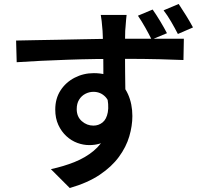

<svg xmlns="http://www.w3.org/2000/svg" viewBox="-20 -864 1040 966"><path d="M617 -789Q616 -782 614.5 -765.5Q613 -749 612 -733Q611 -717 610 -709Q609 -690 609 -656.5Q609 -623 609 -582.5Q609 -542 609.5 -500.5Q610 -459 610.5 -423Q611 -387 611 -363L500 -404Q500 -422 500 -452.5Q500 -483 500 -520.5Q500 -558 499.5 -595Q499 -632 498 -662Q497 -692 496 -709Q494 -736 491.5 -758Q489 -780 487 -789ZM61 -660Q105 -661 160 -662Q215 -663 275 -664Q335 -665 394.5 -666.5Q454 -668 507 -668.5Q560 -669 600 -669Q640 -669 685 -669Q730 -669 772.5 -669Q815 -669 849.5 -669Q884 -669 905 -669L903 -562Q858 -564 782.5 -566Q707 -568 597 -568Q530 -568 460 -567Q390 -566 320.5 -563.5Q251 -561 186 -558Q121 -555 64 -551ZM598 -366Q598 -288 578.5 -237Q559 -186 521 -160Q483 -134 429 -134Q399 -134 369 -145Q339 -156 314 -179Q289 -202 273.5 -235.5Q258 -269 258 -313Q258 -368 284.5 -409Q311 -450 355.5 -473Q400 -496 452 -496Q516 -496 559 -467.5Q602 -439 624 -390Q646 -341 646 -280Q646 -231 630.5 -178Q615 -125 578.5 -75Q542 -25 481.5 15.5Q421 56 331 82L236 -13Q301 -27 355.5 -49Q410 -71 450.5 -104.5Q491 -138 513 -185Q535 -232 535 -297Q535 -351 510.5 -376.5Q486 -402 450 -402Q429 -402 409.5 -392Q390 -382 378 -362.5Q366 -343 366 -315Q366 -277 391.5 -254.5Q417 -232 450 -232Q476 -232 496 -248Q516 -264 522.5 -299.5Q529 -335 516 -392ZM748 -816Q767 -789 786.5 -756.5Q806 -724 820 -697L743 -665Q728 -695 710.5 -726Q693 -757 674 -785ZM879 -844Q897 -817 916.5 -785.5Q936 -754 951 -726L875 -693Q859 -724 841 -755Q823 -786 803 -812Z"/></svg>

Font: Noto Sans HK SemiBold
Style: Regular
Weight: 600
Version: Version 2.004-H2;hotconv 1.0.118;makeotfexe 2.5.65603